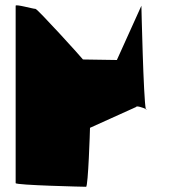

<svg xmlns="http://www.w3.org/2000/svg" viewBox="-20 -716 646 736"><path d="M40 -14C40 -6 304 0 310 0C318 0 325 -218 325 -226L502 -306C502 -312 530 -303 539 -298C530 -334 522 -694 522 -694L428 -486L298 -488C296 -492 124 -682 116 -682C106 -682 40 -701 40 -694ZM539 -298C539 -296 539 -295 540 -295C543 -295 542 -296 539 -298Z"/></svg>

Font: Ampere
Style: Cnd
Weight: 400
Version: Version 1